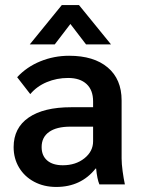

<svg xmlns="http://www.w3.org/2000/svg" viewBox="-20 -731 564 761"><path d="M34 -148Q34 -224 93.5 -265Q153 -306 262 -306H349V-329Q349 -374 323 -398Q297 -422 250 -422Q205 -422 165.5 -405.5Q126 -389 100 -358L48 -425Q86 -466 140 -488Q194 -510 254 -510Q352 -510 407 -463.5Q462 -417 462 -333V-103Q462 -82 466 -52.5Q470 -23 475 0H374Q365 -21 361 -63H359Q301 10 203 10Q154 10 115.5 -10.5Q77 -31 55.5 -67Q34 -103 34 -148ZM349 -171V-229H259Q204 -229 174.5 -208Q145 -187 145 -148Q145 -114 167 -95Q189 -76 229 -76Q280 -76 314.5 -103.5Q349 -131 349 -171ZM225 -711H293L420 -555H321L259 -636L197 -555H98Z"/></svg>

Font: Sarabun SemiBold
Style: Regular
Weight: 600
Designer: Suppakit Chalermlarp | Katatrad Co.,Ltd.
Foundry: Cadson Demak Co.,Ltd.
Version: Version 1.000; ttfautohint (v1.6)